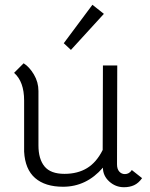

<svg xmlns="http://www.w3.org/2000/svg" viewBox="-20 -774 628 804"><path d="M575 -28Q560 -7 541.5 1.5Q523 10 499 10Q464 10 437.5 -14Q411 -38 411 -72Q342 8 244 8Q169 8 127 -28.5Q85 -65 81 -139V-353Q81 -432 39 -469L79 -509Q103 -494 122 -462Q141 -430 141 -393V-165Q141 -108 166.5 -77Q192 -46 250 -46Q305 -46 344.5 -70Q384 -94 410 -146L411 -500H471L470 -86Q470 -66 479.5 -55.5Q489 -45 503 -45Q521 -45 532 -62ZM247 -593 367 -754 415 -716 277 -565Z"/></svg>

Font: Bellota
Style: Regular
Weight: 400
Designer: Kemie Guaida
Foundry: Kemie Guaida
Version: Version 4.001